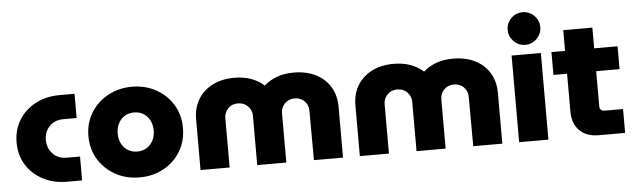

<svg xmlns="http://www.w3.org/2000/svg" viewBox="-49 -945 3760 1137"><g transform="rotate(-5 1831.5 -376.5)"><path d="M310 0Q230 0 167 -33Q104 -66 68 -124Q32 -182 32 -257Q32 -332 68 -390.5Q104 -449 167 -482Q230 -515 310 -515H399V-371H321Q268 -371 237 -338.5Q206 -306 206 -257Q206 -209 237 -175.5Q268 -142 321 -142H399V0Z M740 12Q662 12 598.5 -22.5Q535 -57 497 -118Q459 -179 459 -258Q459 -336 497 -397Q535 -458 599 -492.5Q663 -527 741 -527Q819 -527 882.5 -492.5Q946 -458 983.5 -397Q1021 -336 1021 -258Q1021 -179 983.5 -118Q946 -57 882.5 -22.5Q819 12 740 12ZM740 -142Q788 -142 817.5 -175Q847 -208 847 -258Q847 -308 817.5 -341Q788 -374 740 -374Q692 -374 662.5 -341Q633 -308 633 -258Q633 -208 662.5 -175Q692 -142 740 -142Z M1103 0V-302Q1103 -369 1133.5 -419.5Q1164 -470 1219 -498.5Q1274 -527 1350 -527Q1407 -527 1451.5 -510Q1496 -493 1525 -466H1527Q1556 -493 1600 -510Q1644 -527 1702 -527Q1778 -527 1834 -498.5Q1890 -470 1920 -419.5Q1950 -369 1950 -302V0H1777L1776 -294Q1776 -326 1754 -350Q1732 -374 1695 -374Q1658 -374 1635.5 -350Q1613 -326 1613 -294V0H1440V-294Q1440 -326 1417 -350Q1394 -374 1357 -374Q1321 -374 1298.5 -350Q1276 -326 1276 -294V0Z M2050 0V-302Q2050 -369 2080.5 -419.5Q2111 -470 2166 -498.5Q2221 -527 2297 -527Q2354 -527 2398.5 -510Q2443 -493 2472 -466H2474Q2503 -493 2547 -510Q2591 -527 2649 -527Q2725 -527 2781 -498.5Q2837 -470 2867 -419.5Q2897 -369 2897 -302V0H2724L2723 -294Q2723 -326 2701 -350Q2679 -374 2642 -374Q2605 -374 2582.5 -350Q2560 -326 2560 -294V0H2387V-294Q2387 -326 2364 -350Q2341 -374 2304 -374Q2268 -374 2245.5 -350Q2223 -326 2223 -294V0Z M2997 0V-515H3171V0ZM3084 -571Q3044 -571 3015.5 -600Q2987 -629 2987 -668Q2987 -708 3015.5 -736.5Q3044 -765 3084 -765Q3124 -765 3152.5 -736.5Q3181 -708 3181 -668Q3181 -629 3152.5 -600Q3124 -571 3084 -571Z M3471 0Q3397 0 3356 -41.5Q3315 -83 3315 -155V-379H3234V-515H3315V-638H3488V-515H3627V-379H3488V-168Q3488 -157 3496 -149.5Q3504 -142 3515 -142H3627V0Z"/></g></svg>

Font: MuseoModerno ExtraBold
Style: Regular
Weight: 800
Designer: Pablo Cosgaya, Héctor Gatti, Marcela Romero, and the Authors of The MuseoModerno Project.
Foundry: Omnibus-Type Team
Version: Version 1.001